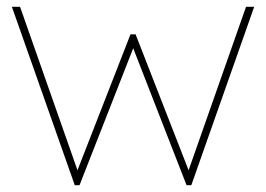

<svg xmlns="http://www.w3.org/2000/svg" viewBox="-20 -545 783 565"><path d="M200 0 15 -525H39L208 -44L364 -444H379L535 -44L704 -525H728L543 0H529L372 -403L214 0Z"/></svg>

Font: Mach Thin
Style: Regular
Weight: 250
Version: Version 1.002